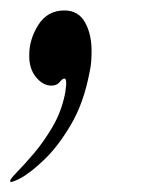

<svg xmlns="http://www.w3.org/2000/svg" viewBox="-48 -158 283 373"><path d="M-28.3 193.8Q-28.8 190.4 -15.4 176.8Q-2 163.1 17.1 140.9Q36.1 118.7 53.5 89.4Q70.8 60.1 78.1 25.4Q79.1 20.5 79.6 15.1Q80.1 9.8 80.6 6.3Q81.1 -5.4 77.1 -5.4Q73.2 -5.4 67.9 1.5Q62.5 8.3 51.8 8.3Q35.6 8.3 22.2 -7.8Q8.8 -23.9 8.8 -49.3Q8.3 -80.6 26.1 -109.1Q43.9 -137.7 77.1 -137.7Q104 -137.7 116.9 -115Q129.9 -92.3 129.9 -59.1Q129.9 -49.3 129.2 -38.8Q128.4 -28.3 126 -17.6Q114.7 42 89.8 84.2Q64.9 126.5 37.8 152.3Q10.7 178.2 -8.8 188.5Q-28.3 198.7 -28.3 193.8Z"/></svg>

Font: Dai Banna SIL SemiBold
Style: Italic
Weight: 600
Italic angle: -11°
Designer: Victor Gaultney
Foundry: SIL International
Version: Version 4.000